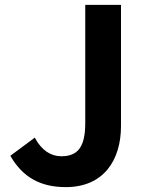

<svg xmlns="http://www.w3.org/2000/svg" viewBox="-20 -761 608 795"><path d="M252.2 13.8C410.6 13.8 481 -99.6 481 -238.8V-740.8H333V-250.8C333 -148.8 299.4 -114 233.7 -114C191.8 -114 152.4 -137.3 124 -191.1L22.8 -116C72.3 -29.5 144.6 13.8 252.2 13.8Z"/></svg>

Font: Source Han Sans JP VF
Style: Regular
Weight: 250
Designer: Ryoko NISHIZUKA 西塚涼子 (kana, bopomofo & ideographs); Paul D. Hunt (Latin, Greek & Cyrillic); Sandoll Communications 산돌커뮤니
Foundry: Adobe
Version: Version 2.004;hotconv 1.0.118;makeotfexe 2.5.65603